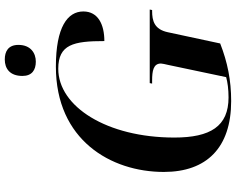

<svg xmlns="http://www.w3.org/2000/svg" viewBox="-112 -866 988 804"><g transform="rotate(-90 382.0 -464.0)"><path d="M526 -808C561 -808 596 -829 596 -881C596 -924 568 -938 535 -938C497 -938 466 -917 466 -864C466 -824 491 -808 526 -808ZM361 10C447 10 523 -5 602 -36L649 -255C661 -312 697 -321 738 -321H742L744 -331H436L434 -321H446C487 -321 518 -316 518 -284C518 -279 515 -266 512 -253L461 -11C440 -5 410 -1 376 -1C255 -1 208 -77 208 -228C208 -511 338 -714 496 -714C598 -714 612 -650 612 -521C681 -521 736 -547 736 -609C736 -675 671 -724 505 -724C198 -724 64 -494 64 -272C64 -93 165 10 361 10Z"/></g></svg>

Font: Noto Serif Display SemiBold
Style: Italic
Weight: 600
Italic angle: -12°
Designer: Monotype Design Team
Foundry: Monotype Imaging Inc.
Version: Version 2.009